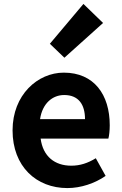

<svg xmlns="http://www.w3.org/2000/svg" viewBox="-20 -944 621 978"><path d="M323 14C392 14 463 -10 518 -48L468 -138C427 -113 388 -100 343 -100C259 -100 199 -147 187 -238H532C536 -252 539 -279 539 -306C539 -462 459 -574 305 -574C172 -574 44 -461 44 -280C44 -95 166 14 323 14ZM184 -337C196 -418 248 -460 307 -460C380 -460 413 -412 413 -337ZM308 -650 505 -827 405 -924 234 -721Z"/></svg>

Font: Noto Sans Mono CJK TC
Style: Bold
Weight: 700
Designer: Ryoko NISHIZUKA 西塚涼子 (kana, bopomofo & ideographs); Paul D. Hunt (Latin, Greek & Cyrillic); Sandoll Communications 산돌커뮤니
Foundry: Adobe
Version: Version 2.004;hotconv 1.0.118;makeotfexe 2.5.65603